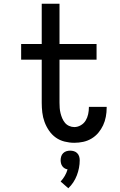

<svg xmlns="http://www.w3.org/2000/svg" viewBox="-20 -755 640 1026"><path d="M377 8Q351 8 325 1.5Q299 -5 278 -20Q257 -35 242 -57Q227 -79 218 -103.5Q209 -128 206 -154Q203 -180 203 -206V-436H93V-520H203V-735H298V-520H496V-436H298V-206Q298 -192 299 -178Q300 -164 303.5 -150Q307 -136 312.5 -123Q318 -110 327 -99Q336 -88 349.5 -82Q363 -76 377 -76Q395 -76 411.5 -85.5Q428 -95 437.5 -110.5Q447 -126 451 -144.5Q455 -163 455 -181V-184H550V-179Q550 -155 545.5 -131Q541 -107 531 -85.5Q521 -64 505.5 -45.5Q490 -27 469 -14.5Q448 -2 424.5 3Q401 8 377 8ZM345 251 304 215Q317 201 326.5 184.5Q336 168 341 150Q333 149 325.5 144.5Q318 140 313 133Q308 126 306 117.5Q304 109 304 101Q304 91 307 81Q310 71 317.5 63.5Q325 56 335 53Q345 50 355 50Q365 50 375 53Q385 56 392.5 63.5Q400 71 403 81Q406 91 406 101Q406 122 402 142.5Q398 163 390.5 182.5Q383 202 371.5 219.5Q360 237 345 251Z"/></svg>

Font: Iosevka Fixed Curly Md Ex
Style: Regular
Weight: 500
Width: 7
Monospace: yes
Designer: Belleve Invis
Foundry: Belleve Invis
Version: Version 30.1.2